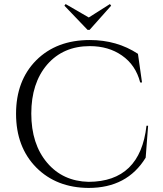

<svg xmlns="http://www.w3.org/2000/svg" viewBox="-20 -911 800 945"><path d="M527 -883 521 -891 417 -825 303 -891 297 -883 411 -764H421ZM709 -292 697 -135Q606 14 416 14Q258 13 159 -86Q59 -187 59 -351Q59 -514 158 -614Q258 -714 422 -714Q556 -714 659 -646L679 -505H670Q648 -591 580 -638Q514 -684 422 -684Q291 -684 212 -593Q134 -502 134 -352Q134 -202 212 -110Q289 -19 416 -16Q670 -17 701 -292Z"/></svg>

Font: Cinzel(RUS BY LYAJKA)
Style: Regular
Weight: 400
Designer: Natanael Gama
Version: Version 1.001;PS 001.001;hotconv 1.0.56;makeotf.lib2.0.21325